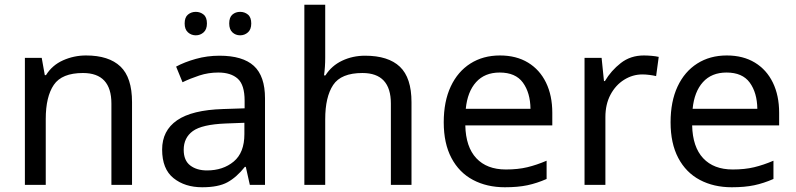

<svg xmlns="http://www.w3.org/2000/svg" viewBox="-20 -780 3358 810"><path d="M343 -546Q439 -546 488 -499.5Q537 -453 537 -349V0H450V-343Q450 -472 330 -472Q241 -472 207 -422Q173 -372 173 -278V0H85V-536H156L169 -463H174Q200 -505 246 -525.5Q292 -546 343 -546Z M906 -545Q1004 -545 1051 -502Q1098 -459 1098 -365V0H1034L1017 -76H1013Q978 -32 939.5 -11Q901 10 833 10Q760 10 712 -28.5Q664 -67 664 -149Q664 -229 727 -272.5Q790 -316 921 -320L1012 -323V-355Q1012 -422 983 -448Q954 -474 901 -474Q859 -474 821 -461.5Q783 -449 750 -433L723 -499Q758 -518 806 -531.5Q854 -545 906 -545ZM932 -259Q832 -255 793.5 -227Q755 -199 755 -148Q755 -103 782.5 -82Q810 -61 853 -61Q921 -61 966 -98.5Q1011 -136 1011 -214V-262ZM759 -681Q759 -707 773 -718.5Q787 -730 806 -730Q825 -730 839 -718.5Q853 -707 853 -681Q853 -656 839 -643.5Q825 -631 806 -631Q787 -631 773 -643.5Q759 -656 759 -681ZM947 -681Q947 -707 960.5 -718.5Q974 -730 993 -730Q1012 -730 1026 -718.5Q1040 -707 1040 -681Q1040 -656 1026 -643.5Q1012 -631 993 -631Q974 -631 960.5 -643.5Q947 -656 947 -681Z M1352 -537Q1352 -497 1347 -462H1353Q1379 -503 1423.5 -524Q1468 -545 1520 -545Q1618 -545 1667 -498.5Q1716 -452 1716 -349V0H1629V-343Q1629 -472 1509 -472Q1419 -472 1385.5 -421.5Q1352 -371 1352 -277V0H1264V-760H1352Z M2089 -546Q2158 -546 2207.5 -516Q2257 -486 2283.5 -431.5Q2310 -377 2310 -304V-251H1943Q1945 -160 1989.5 -112.5Q2034 -65 2114 -65Q2165 -65 2204.5 -74.5Q2244 -84 2286 -102V-25Q2245 -7 2205 1.5Q2165 10 2110 10Q2034 10 1975.5 -21Q1917 -52 1884.5 -113.5Q1852 -175 1852 -264Q1852 -352 1881.5 -415Q1911 -478 1964.5 -512Q2018 -546 2089 -546ZM2088 -474Q2025 -474 1988.5 -433.5Q1952 -393 1945 -321H2218Q2217 -389 2186 -431.5Q2155 -474 2088 -474Z M2696 -546Q2711 -546 2728.5 -544.5Q2746 -543 2759 -540L2748 -459Q2735 -462 2719.5 -464Q2704 -466 2690 -466Q2649 -466 2613 -443.5Q2577 -421 2555.5 -380.5Q2534 -340 2534 -286V0H2446V-536H2518L2528 -438H2532Q2558 -482 2599 -514Q2640 -546 2696 -546Z M3046 -546Q3115 -546 3164.5 -516Q3214 -486 3240.5 -431.5Q3267 -377 3267 -304V-251H2900Q2902 -160 2946.5 -112.5Q2991 -65 3071 -65Q3122 -65 3161.5 -74.5Q3201 -84 3243 -102V-25Q3202 -7 3162 1.5Q3122 10 3067 10Q2991 10 2932.5 -21Q2874 -52 2841.5 -113.5Q2809 -175 2809 -264Q2809 -352 2838.5 -415Q2868 -478 2921.5 -512Q2975 -546 3046 -546ZM3045 -474Q2982 -474 2945.5 -433.5Q2909 -393 2902 -321H3175Q3174 -389 3143 -431.5Q3112 -474 3045 -474Z"/></svg>

Font: Noto Sans Old Turkic
Style: Regular
Weight: 400
Designer: Monotype Design Team
Foundry: Monotype Imaging Inc.
Version: Version 2.003; ttfautohint (v1.8.4.7-5d5b)